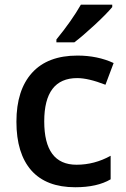

<svg xmlns="http://www.w3.org/2000/svg" viewBox="-20 -786 535 816"><path d="M309.1 -549.8Q394.5 -549.8 462.9 -518.1L428.2 -425.8Q355.5 -454.1 308.1 -454.1Q168 -454.1 168 -270Q168 -85.9 305.2 -85.9Q381.8 -85.9 450.2 -124V-23.9Q393.1 9.8 299.8 9.8Q176.8 9.8 113.3 -61.5Q49.8 -133.8 49.8 -268.6Q49.8 -403.3 116.2 -476.6Q182.6 -549.8 309.1 -549.8ZM457 -766.1V-755.9Q431.6 -725.6 380.9 -678.7Q330.1 -631.8 295.9 -606H219.7V-618.2Q284.7 -697.8 323.7 -766.1Z"/></svg>

Font: OpenSans-Semibold
Style: Regular
Weight: 600
Foundry: Ascender Corporation
Version: Version 1.10